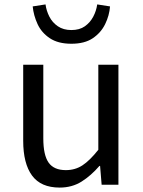

<svg xmlns="http://www.w3.org/2000/svg" viewBox="-20 -836 647 869"><path d="M250 13Q165 13 125 -41.5Q85 -96 85 -199V-543H176V-210Q176 -134 200 -100Q224 -66 278 -66Q320 -66 353 -87.5Q386 -109 425 -158V-543H516V0H440L433 -85H430Q392 -41 349 -14Q306 13 250 13ZM303 -638Q243 -638 205.5 -663Q168 -688 150 -727Q132 -766 128 -807L186 -816Q190 -787 203.5 -760.5Q217 -734 242 -717Q267 -700 303 -700Q340 -700 364 -717Q388 -734 402 -760.5Q416 -787 420 -816L478 -807Q475 -766 456 -727Q437 -688 400 -663Q363 -638 303 -638Z"/></svg>

Font: Chiron Sans HK TT
Style: Regular
Weight: 400
Designer: Ryoko NISHIZUKA 西塚涼子 (kana, bopomofo & ideographs); Paul D. Hunt (Latin, Greek & Cyrillic); Sandoll Communications 산돌커뮤니
Foundry: Adobe
Version: Version 2.022;hotconv 1.0.109;makeotfexe 2.5.65596